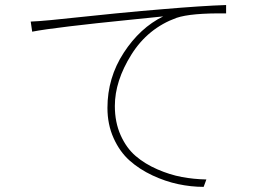

<svg xmlns="http://www.w3.org/2000/svg" viewBox="-20 -726 1040 760"><path d="M107.4 -600.6 101.6 -640.6Q130.9 -641.6 181.6 -646.5Q473.6 -677.7 622.1 -689.5Q781.2 -703.1 875 -706.1V-672.9Q736.3 -674.8 678.7 -655.3Q565.4 -614.3 500 -509.8Q434.6 -405.3 434.6 -306.6Q434.6 -242.2 457.5 -190.9Q480.5 -139.6 517.1 -108.4Q553.7 -77.1 603 -55.7Q652.3 -34.2 699.7 -25.4Q747.1 -16.6 796.9 -15.6L786.1 13.7Q736.3 13.7 685.5 2.9Q634.8 -7.8 583.5 -31.7Q532.2 -55.7 493.2 -90.3Q454.1 -125 429.7 -179.2Q405.3 -233.4 405.3 -298.8Q405.3 -418 469.7 -517.1Q534.2 -616.2 626 -661.1Q620.1 -660.2 487.8 -647Q355.5 -633.8 253.9 -621.6Q152.3 -609.4 107.4 -600.6Z"/></svg>

Font: Gen Shin Gothic Monospace ExtraLight
Style: Regular
Weight: 200
Designer: [Source Han Sans]
Ryoko NISHIZUKA  (kana & ideographs); Paul D. Hunt (Latin, Greek & Cyrillic); Wenlong ZHANG  (bopomofo
Version: Version 1.002.20150607